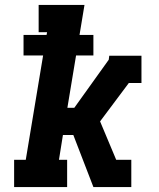

<svg xmlns="http://www.w3.org/2000/svg" viewBox="-20 -755 640 775"><path d="M37 0V-110H84L154 -531H75V-614H168L170 -625H136V-735H321L301 -614H357V-531H287L252 -320H280L419 -514L421 -530H551V-420H500L384 -265L449 -110H510V0H357L276 -210H234L218 -110H251V0Z"/></svg>

Font: Iosevka Curly Slab XBdEx
Style: Italic
Weight: 800
Width: 7
Italic angle: -9°
Monospace: yes
Designer: Belleve Invis
Foundry: Belleve Invis
Version: Version 11.1.0; ttfautohint (v1.8.3)